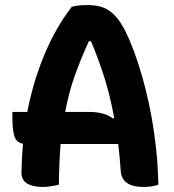

<svg xmlns="http://www.w3.org/2000/svg" viewBox="-20 -730 690 760"><path d="M213 1Q197 5 180.5 7.5Q164 10 148 10Q111 10 87.5 -3.5Q64 -17 65 -51Q66 -106 71 -161Q44 -166 36.5 -192.5Q29 -219 29 -264V-287H88Q112 -410 157 -516.5Q202 -623 264 -703Q288 -710 327 -710Q367 -710 395 -697.5Q423 -685 446.5 -655Q470 -625 493 -570Q528 -489 556.5 -376Q585 -263 598 -140Q602 -106 604 -70Q606 -34 607 1Q582 10 548 10Q463 10 458 -52Q454 -109 448 -160H220Q214 -88 213 1ZM332 -287Q394 -287 427 -261L432 -263Q416 -351 393 -423.5Q370 -496 340 -567H332Q299 -495 275.5 -429Q252 -363 238 -287Z"/></svg>

Font: Recursive Sn Csl St
Style: Bold
Weight: 700
Version: Version 1.079;hotconv 1.0.112;makeotfexe 2.5.65598; ttfautoh